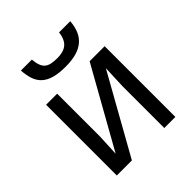

<svg xmlns="http://www.w3.org/2000/svg" viewBox="-207 -895 1029 1029"><g transform="rotate(-45 307.0 -380.5)"><path d="M168.9 -536.1V-210L163.1 -86.9L415 -536.1H528.8V0H444.8V-315.9L450.2 -448.2L199.2 0H85V-536.1ZM493.2 -761.2Q490.2 -723.1 478.3 -694.3Q466.3 -665.5 443.6 -645.8Q420.9 -626 386.5 -616Q352.1 -606 303.2 -606Q252.9 -606 218.8 -615.5Q184.6 -625 163.1 -644.5Q141.6 -664.1 131.6 -693.1Q121.6 -722.2 119.1 -761.2H202.1Q204.6 -733.4 211.2 -715.6Q217.8 -697.8 230 -687.7Q242.2 -677.7 260.7 -673.8Q279.3 -669.9 305.2 -669.9Q326.7 -669.9 344.5 -674.6Q362.3 -679.2 375.5 -689.7Q388.7 -700.2 397 -717.8Q405.3 -735.4 408.2 -761.2Z"/></g></svg>

Font: Droid Sans
Style: Regular
Weight: 400
Foundry: Ascender Corporation
Version: Version 1.00 build 114